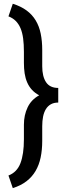

<svg xmlns="http://www.w3.org/2000/svg" viewBox="-20 -829 362 1019"><path d="M24.9 102.5Q70.3 85 88.6 36.9Q106.9 -11.2 106.9 -89.4V-167Q106.9 -217.8 126.5 -259Q146 -300.3 188 -323.2Q165 -335.4 149.4 -352.5Q133.8 -369.6 124.3 -391.6Q114.7 -413.6 110.8 -439.5Q106.9 -465.3 106.9 -495.1V-553.7Q106.9 -593.8 102.8 -625Q98.6 -656.2 88.9 -679.2Q79.1 -702.1 63.5 -717.8Q47.9 -733.4 24.9 -742.2L47.9 -809.1Q91.3 -795.4 121.1 -773.4Q150.9 -751.5 169.4 -720.7Q188 -689.9 196 -650.6Q204.1 -611.3 204.1 -564V-477.5Q204.1 -423.3 224.4 -392.8Q244.6 -362.3 289.1 -362.3V-284.7Q266.1 -284.7 250 -275.6Q233.9 -266.6 223.6 -250Q213.4 -233.4 208.7 -210.4Q204.1 -187.5 204.1 -159.2V-81.5Q204.1 -33.7 195.8 6.3Q187.5 46.4 168.9 78.1Q150.4 109.9 120.6 132.8Q90.8 155.8 47.9 169.4Z"/></svg>

Font: Ufes Sans Medium
Style: Regular
Weight: 500
Designer: Ricardo Esteves & Filipe Motta
Foundry: ProDesignUfes - Ricardo Esteves, Filipe Motta (This is a derivative work, based on Roboto family, by Christian Robertson
Version: Version 2.0